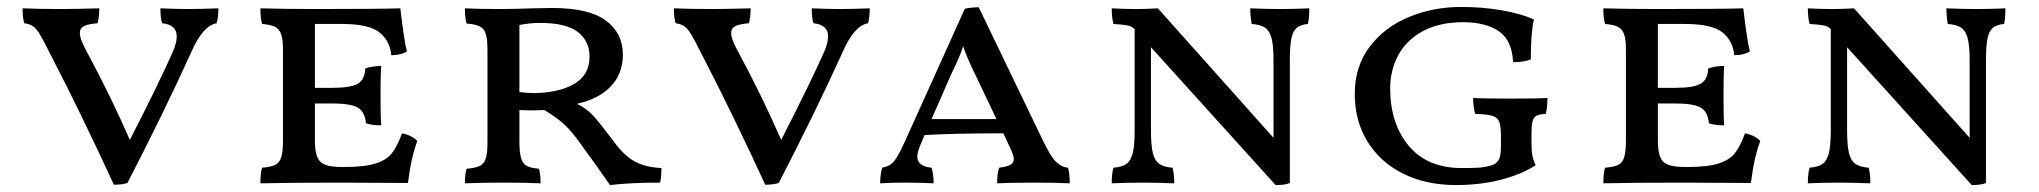

<svg xmlns="http://www.w3.org/2000/svg" viewBox="-20 -526 5872 553"><path d="M609 -502Q609 -475 604 -459Q564 -452 531 -376Q452 -202 347 1Q332 6 308 6Q215 -196 126 -368Q104 -412 94.5 -427.5Q85 -443 75.5 -450Q66 -457 50 -459Q45 -473 45 -502Q93 -500 155 -500Q194 -500 266 -502Q266 -477 261 -459Q235 -457 222.5 -451Q210 -445 210 -431Q210 -413 229 -379Q299 -249 354 -123Q436 -283 477 -375Q489 -402 489 -421Q489 -455 447 -459Q442 -473 442 -502Q492 -500 520 -500Q559 -500 609 -502Z M1182 -120Q1164 -73 1155 1L962 0Q818 0 730 2Q730 -29 735 -43Q760 -45 772.5 -51Q785 -57 790 -73Q795 -89 795 -121V-384Q795 -413 789.5 -428Q784 -443 771.5 -449Q759 -455 735 -457Q730 -472 730 -502Q802 -500 887 -500Q1071 -500 1133 -502Q1144 -408 1152 -378Q1135 -367 1107 -367Q1103 -409 1072.5 -433Q1042 -457 965 -457H887V-273H937Q990 -273 1010.5 -285Q1031 -297 1032 -329Q1054 -336 1078 -336Q1076 -311 1076 -252Q1076 -188 1078 -165Q1051 -165 1034 -171Q1031 -204 1010.5 -216Q990 -228 937 -228H887V-123Q887 -91 893.5 -74.5Q900 -58 916.5 -51.5Q933 -45 966 -45H972Q1030 -45 1061.5 -55Q1093 -65 1108.5 -84.5Q1124 -104 1138 -142Q1165 -137 1182 -120Z M1885 -42Q1885 -13 1881 0Q1796 0 1737 7Q1735 4 1699 -47L1655 -108Q1628 -146 1607 -166Q1586 -186 1548 -209L1510 -208L1476 -209V-118Q1476 -86 1481 -70Q1486 -54 1497.5 -48Q1509 -42 1532 -40Q1537 -26 1537 2Q1500 0 1428 0Q1375 0 1319 2Q1319 -26 1324 -40Q1349 -42 1361.5 -48Q1374 -54 1379 -69Q1384 -84 1384 -114V-385Q1384 -428 1372 -442Q1360 -456 1324 -458Q1319 -473 1319 -502Q1357 -500 1422 -500Q1458 -500 1514 -502L1570 -503Q1677 -503 1725.5 -466.5Q1774 -430 1774 -369Q1774 -314 1739.5 -277.5Q1705 -241 1642 -227Q1670 -213 1688 -193.5Q1706 -174 1749 -117Q1778 -77 1809 -60.5Q1840 -44 1885 -42ZM1678 -363Q1678 -408 1644 -434Q1610 -460 1536 -460Q1506 -460 1476 -454V-261Q1497 -258 1515 -258Q1587 -258 1632.5 -283.5Q1678 -309 1678 -363Z M2485 -502Q2485 -475 2480 -459Q2440 -452 2407 -376Q2328 -202 2223 1Q2208 6 2184 6Q2091 -196 2002 -368Q1980 -412 1970.5 -427.5Q1961 -443 1951.5 -450Q1942 -457 1926 -459Q1921 -473 1921 -502Q1969 -500 2031 -500Q2070 -500 2142 -502Q2142 -477 2137 -459Q2111 -457 2098.5 -451Q2086 -445 2086 -431Q2086 -413 2105 -379Q2175 -249 2230 -123Q2312 -283 2353 -375Q2365 -402 2365 -421Q2365 -455 2323 -459Q2318 -473 2318 -502Q2368 -500 2396 -500Q2435 -500 2485 -502Z M3061 2Q3021 0 2958 0Q2892 0 2852 2Q2852 -29 2858 -43Q2881 -46 2890.5 -51.5Q2900 -57 2900 -68Q2900 -77 2890 -99L2870 -142Q2726 -142 2643 -137L2632 -111Q2622 -88 2622 -75Q2622 -47 2663 -43Q2669 -25 2669 2Q2631 0 2586 0Q2547 0 2515 2Q2515 -22 2521 -43Q2543 -47 2555 -61.5Q2567 -76 2587 -120L2759 -501Q2778 -505 2799 -505L2983 -123Q3005 -77 3020.5 -61Q3036 -45 3056 -43Q3061 -28 3061 2ZM2850 -183 2790 -309Q2764 -362 2754 -393Q2746 -368 2734.5 -343.5Q2723 -319 2720 -313L2663 -183Z M3751 -502Q3751 -472 3747 -457Q3726 -455 3715 -446Q3704 -437 3699.5 -415.5Q3695 -394 3695 -352V1Q3682 7 3654 7L3295 -390V-150Q3295 -107 3300.5 -85Q3306 -63 3319 -54Q3332 -45 3357 -43Q3362 -27 3362 2Q3308 0 3273 0Q3226 0 3182 2Q3182 -27 3187 -43Q3212 -45 3224.5 -54Q3237 -63 3242.5 -85Q3248 -107 3248 -150V-442L3247 -443Q3240 -450 3229 -452.5Q3218 -455 3187 -457Q3182 -475 3182 -502Q3218 -500 3252 -500Q3283 -500 3315 -502L3648 -129V-352Q3648 -394 3642.5 -415.5Q3637 -437 3624 -446Q3611 -455 3585 -457Q3581 -480 3581 -502Q3631 -500 3667 -500Q3705 -500 3751 -502Z M3882 -255Q3882 -335 3925 -391.5Q3968 -448 4038 -477Q4108 -506 4188 -506Q4249 -506 4304.5 -496.5Q4360 -487 4398 -470Q4389 -432 4389 -355Q4371 -347 4338 -347Q4335 -410 4297 -436Q4259 -462 4194 -462Q4125 -462 4077.5 -436Q4030 -410 4007 -366.5Q3984 -323 3984 -272Q3984 -170 4037.5 -106Q4091 -42 4190 -42Q4221 -42 4238 -43Q4255 -44 4273 -49Q4289 -53 4296 -64.5Q4303 -76 4303 -103V-134Q4303 -163 4298 -175.5Q4293 -188 4278 -192.5Q4263 -197 4229 -198Q4223 -216 4223 -244Q4246 -242 4332 -242Q4417 -242 4437 -244Q4437 -216 4432 -198Q4413 -197 4405 -192.5Q4397 -188 4394 -176.5Q4391 -165 4391 -140V-115Q4391 -92 4393.5 -78.5Q4396 -65 4403 -50Q4363 -24 4303.5 -8.5Q4244 7 4173 7Q4087 7 4021 -26Q3955 -59 3918.5 -118.5Q3882 -178 3882 -255Z M5050 -120Q5032 -73 5023 1L4830 0Q4686 0 4598 2Q4598 -29 4603 -43Q4628 -45 4640.5 -51Q4653 -57 4658 -73Q4663 -89 4663 -121V-384Q4663 -413 4657.5 -428Q4652 -443 4639.5 -449Q4627 -455 4603 -457Q4598 -472 4598 -502Q4670 -500 4755 -500Q4939 -500 5001 -502Q5012 -408 5020 -378Q5003 -367 4975 -367Q4971 -409 4940.5 -433Q4910 -457 4833 -457H4755V-273H4805Q4858 -273 4878.5 -285Q4899 -297 4900 -329Q4922 -336 4946 -336Q4944 -311 4944 -252Q4944 -188 4946 -165Q4919 -165 4902 -171Q4899 -204 4878.5 -216Q4858 -228 4805 -228H4755V-123Q4755 -91 4761.5 -74.5Q4768 -58 4784.5 -51.5Q4801 -45 4834 -45H4840Q4898 -45 4929.5 -55Q4961 -65 4976.5 -84.5Q4992 -104 5006 -142Q5033 -137 5050 -120Z M5756 -502Q5756 -472 5752 -457Q5731 -455 5720 -446Q5709 -437 5704.5 -415.5Q5700 -394 5700 -352V1Q5687 7 5659 7L5300 -390V-150Q5300 -107 5305.5 -85Q5311 -63 5324 -54Q5337 -45 5362 -43Q5367 -27 5367 2Q5313 0 5278 0Q5231 0 5187 2Q5187 -27 5192 -43Q5217 -45 5229.5 -54Q5242 -63 5247.5 -85Q5253 -107 5253 -150V-442L5252 -443Q5245 -450 5234 -452.5Q5223 -455 5192 -457Q5187 -475 5187 -502Q5223 -500 5257 -500Q5288 -500 5320 -502L5653 -129V-352Q5653 -394 5647.5 -415.5Q5642 -437 5629 -446Q5616 -455 5590 -457Q5586 -480 5586 -502Q5636 -500 5672 -500Q5710 -500 5756 -502Z"/></svg>

Font: Vollkorn SC
Style: Regular
Weight: 400
Designer: Friedrich Althausen
Foundry: Friedrich Althausen
Version: Version 4.015